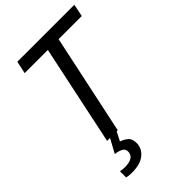

<svg xmlns="http://www.w3.org/2000/svg" viewBox="-279 -811 1148 1148"><g transform="rotate(-45 294.5 -237.0)"><path d="M152 0 286 -635H90L107 -714H589L573 -635H377L242 0ZM123 240Q96 240 78 235V183Q88 185 97.5 186Q107 187 114 187Q196 187 196 134Q196 112 177.5 102Q159 92 129 88L177 0H233L204 57Q227 64 247.5 80.5Q268 97 268 134Q268 179 231 209.5Q194 240 123 240Z"/></g></svg>

Font: Noto IKEA Latin
Style: Italic
Weight: 400
Italic angle: -12°
Designer: Monotype Design Team
Foundry: Monotype Imaging Inc.
Version: Version 1.0